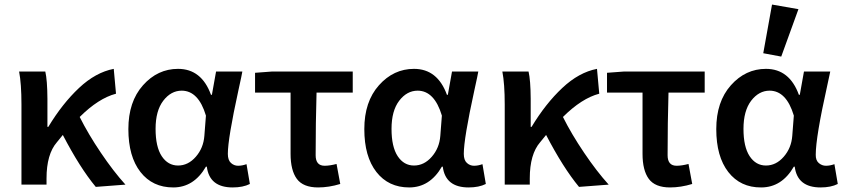

<svg xmlns="http://www.w3.org/2000/svg" viewBox="-20 -802 3668 834"><path d="M182.1 -26.9V0H73.2V-348.1Q73.2 -438 63 -491.2H176.8Q185.5 -454.1 186 -373V-251H189.9Q251 -352.1 323.2 -419.9Q395.5 -487.8 474.1 -502.9L483.9 -395Q407.7 -375 326.2 -293.9Q363.3 -219.7 418 -138.7Q472.7 -57.6 524.9 0L396 9.8Q327.1 -73.2 252.9 -215.8Q245.1 -206.1 227.1 -184.1Q182.1 -132.3 182.1 -26.9Z M867.7 -211.9 874.5 -299.8Q842.3 -407.7 769.5 -408.2Q722.7 -408.2 689.2 -364.5Q655.8 -320.8 655.8 -242.4Q655.8 -164.1 682.6 -123.5Q709.5 -83 753.4 -83Q797.4 -83 830.6 -121.1Q863.8 -159.2 867.7 -211.9ZM753.4 -502.9Q855.5 -502.9 896.5 -390.1H900.4L918.5 -491.2H1032.7Q1030.8 -478.5 1015.6 -409.7Q969.7 -200.2 969.7 -133.8Q969.7 -106.4 983.2 -94.2Q996.6 -82 1014.2 -82Q1031.7 -82 1050.8 -88.9L1065.4 -2.9Q1035.6 12.2 990.7 12.2Q889.6 12.2 878.4 -78.1H874.5Q822.3 12.2 732.4 12.2Q642.6 12.2 590.1 -54.9Q537.6 -122.1 537.6 -241.2Q537.6 -360.4 601.1 -431.6Q664.6 -502.9 753.4 -502.9Z M1361.8 12.2Q1296.9 12.2 1269.5 -24.9Q1242.2 -62 1242.2 -133.8V-399.9H1087.9V-485.8L1160.2 -491.2H1512.2V-399.9H1355Q1351.1 -269 1351.1 -127.9Q1351.1 -82 1390.1 -82Q1412.1 -82 1441.9 -89.8L1458 -2.9Q1408.7 12.2 1361.8 12.2Z M1892.6 -211.9 1899.4 -299.8Q1867.2 -407.7 1794.4 -408.2Q1747.6 -408.2 1714.1 -364.5Q1680.7 -320.8 1680.7 -242.4Q1680.7 -164.1 1707.5 -123.5Q1734.4 -83 1778.3 -83Q1822.3 -83 1855.5 -121.1Q1888.7 -159.2 1892.6 -211.9ZM1778.3 -502.9Q1880.4 -502.9 1921.4 -390.1H1925.3L1943.4 -491.2H2057.6Q2055.7 -478.5 2040.5 -409.7Q1994.6 -200.2 1994.6 -133.8Q1994.6 -106.4 2008.1 -94.2Q2021.5 -82 2039.1 -82Q2056.6 -82 2075.7 -88.9L2090.3 -2.9Q2060.5 12.2 2015.6 12.2Q1914.6 12.2 1903.3 -78.1H1899.4Q1847.2 12.2 1757.3 12.2Q1667.5 12.2 1615 -54.9Q1562.5 -122.1 1562.5 -241.2Q1562.5 -360.4 1626 -431.6Q1689.5 -502.9 1778.3 -502.9Z M2281.2 -26.9V0H2172.4V-348.1Q2172.4 -438 2162.1 -491.2H2275.9Q2284.7 -454.1 2285.2 -373V-251H2289.1Q2350.1 -352.1 2422.4 -419.9Q2494.6 -487.8 2573.2 -502.9L2583 -395Q2506.8 -375 2425.3 -293.9Q2462.4 -219.7 2517.1 -138.7Q2571.8 -57.6 2624 0L2495.1 9.8Q2426.3 -73.2 2352.1 -215.8Q2344.2 -206.1 2326.2 -184.1Q2281.2 -132.3 2281.2 -26.9Z M2890.6 12.2Q2825.7 12.2 2798.3 -24.9Q2771 -62 2771 -133.8V-399.9H2616.7V-485.8L2689 -491.2H3041V-399.9H2883.8Q2879.9 -269 2879.9 -127.9Q2879.9 -82 2918.9 -82Q2940.9 -82 2970.7 -89.8L2986.8 -2.9Q2937.5 12.2 2890.6 12.2Z M3295.4 -570.8 3333.5 -782.2 3448.2 -762.2 3373.5 -556.2ZM3421.4 -211.9 3428.2 -299.8Q3396 -407.7 3323.2 -408.2Q3276.4 -408.2 3242.7 -364.3Q3209.5 -320.3 3209.5 -242.2Q3209.5 -164.1 3236.3 -123.5Q3263.2 -83 3307.1 -83Q3351.1 -83 3384.3 -121.1Q3417.5 -159.2 3421.4 -211.9ZM3286.1 12.2Q3196.3 12.7 3143.6 -54.7Q3091.3 -122.1 3091.3 -241.2Q3091.3 -360.4 3154.8 -431.6Q3218.3 -502.9 3307.1 -502.9Q3409.2 -502.9 3450.2 -390.1H3454.1L3472.2 -491.2H3586.4Q3584.5 -480 3573.2 -429.7Q3523.4 -206.5 3523.4 -129.9Q3522.9 -105.5 3536.6 -93.8Q3550.3 -82 3567.9 -82Q3585.4 -82 3604.5 -88.9L3619.1 -2.9Q3589.4 12.2 3544.4 12.2Q3443.4 12.2 3432.1 -78.1H3428.2Q3376 12.2 3286.1 12.2Z"/></svg>

Font: SourceSansPro-Semibold
Style: Regular
Weight: 600
Designer: Paul D. Hunt
Foundry: Adobe Systems Incorporated
Version: Version 2.020;PS 2.0;hotconv 1.0.86;makeotf.lib2.5.63406